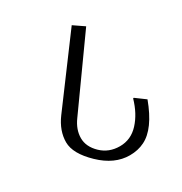

<svg xmlns="http://www.w3.org/2000/svg" viewBox="-159 -792 868 914"><g transform="rotate(-30 274.5 -335.5)"><path d="M294 2Q210 2 135.5 -69.5Q61 -141 61 -203.5Q61 -266 105 -326L363 -673L420 -634L165 -277Q132 -232 132 -185Q132 -138 173 -98.5Q214 -59 274.5 -59Q335 -59 378 -105.5Q421 -152 442 -225L446 -226L499 -187Q449 -52 375 -16Q339 2 294 2Z"/></g></svg>

Font: Halant
Style: Regular
Weight: 400
Designer: Hitesh Malaviya (Devanagari), Satya Rajpurohit (Latin)
Foundry: Indian Type Foundry
Version: Version 1.100;PS 1.0;hotconv 1.0.78;makeotf.lib2.5.61930; tt